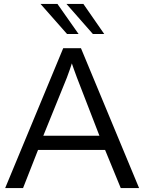

<svg xmlns="http://www.w3.org/2000/svg" viewBox="-20 -956 736 976"><path d="M173.3 -193.8 97.2 0H6.3L301.3 -710.9H391.6L687 0H593.8L514.2 -193.8ZM319.8 -561 200.2 -266.1H485.4L371.1 -561.5Q368.7 -567.4 354.5 -606.9Q350.1 -617.7 345.2 -633.8Q344.2 -630.9 340.8 -620.1Q337.4 -609.4 335.4 -604Q333.5 -598.1 319.8 -561ZM379.4 -783.2H320.8L186 -936H272ZM509.8 -783.2H452.1L317.9 -936H403.8Z"/></svg>

Font: RGR Online_21
Style: Regular
Weight: 400
Italic angle: -12°
Designer: vernon adams
Foundry: vernon adams
Version: Version 1.000